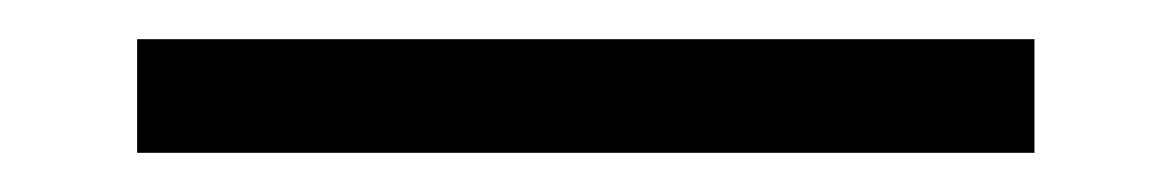

<svg xmlns="http://www.w3.org/2000/svg" viewBox="-20 34 598 98"><path d="M50 54H508V112H50Z"/></svg>

Font: Niramit Light
Style: Regular
Weight: 300
Designer: Katatrad Aksorn Co.,Ltd.
Foundry: Cadson Demak Co.,Ltd.
Version: Version 1.000; ttfautohint (v1.6)